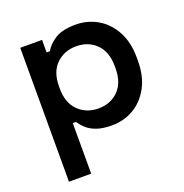

<svg xmlns="http://www.w3.org/2000/svg" viewBox="-127 -622 894 935"><g transform="rotate(-20 319.5 -154.0)"><path d="M73 200V-494H186V-429H203Q220 -460 257.5 -484Q295 -508 365 -508Q425 -508 476.5 -478.5Q528 -449 559 -392Q590 -335 590 -255V-239Q590 -159 559 -102Q528 -45 477 -15.5Q426 14 365 14Q318 14 286.5 3Q255 -8 235.5 -26Q216 -44 205 -62H188V200ZM331 -86Q394 -86 434.5 -126.5Q475 -167 475 -242V-252Q475 -328 434 -368Q393 -408 331 -408Q269 -408 227.5 -368Q186 -328 186 -252V-242Q186 -167 227.5 -126.5Q269 -86 331 -86Z"/></g></svg>

Font: Space Grotesk Light SemiBold
Style: Regular
Weight: 600
Version: Version 2.000